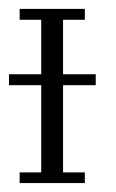

<svg xmlns="http://www.w3.org/2000/svg" viewBox="-44 -410 259 430"><path d="M0 0V-23.9H48.3V-219.2H-23.9V-243.7H48.3V-365.7H0V-390.1H146V-365.7H97.2V-243.7H170.4V-219.2H97.2V-23.9H146V0Z"/></svg>

Font: FS Mondwest Regular
Style: Regular
Weight: 400
Designer: NZWStudios2024
Foundry: https://fontstruct.com
Version: Version 1.0